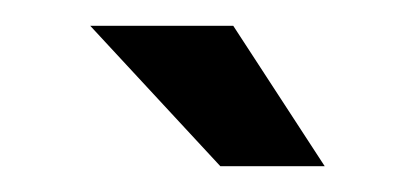

<svg xmlns="http://www.w3.org/2000/svg" viewBox="-20 -696 322 149"><path d="M151 -567 50 -676H161L232 -567Z"/></svg>

Font: Non Bureau
Style: Regular
Weight: 400
Designer: Jona Saucedo
Foundry: Non Foundry
Version: Version 1.000; ttfautohint (v1.8.4)